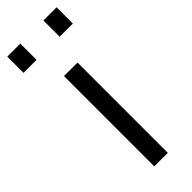

<svg xmlns="http://www.w3.org/2000/svg" viewBox="-271 -732 752 752"><g transform="rotate(-45 105.5 -355.5)"><path d="M72 -500H147V0H72ZM-31 -621V-711H41V-621ZM169 -621V-711H242V-621Z"/></g></svg>

Font: TitilliumWeb-Regular
Style: Regular
Weight: 400
Version: Version 1.001;PS 57.000;hotconv 1.0.70;makeotf.lib2.5.55311